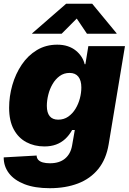

<svg xmlns="http://www.w3.org/2000/svg" viewBox="-24 -784 687 1019"><path d="M240.2 214.8Q160.6 214.8 106.2 193.6Q51.8 172.4 23.7 135.7Q-4.4 99.1 -4.4 51.3L170.4 41.5Q170.9 55.7 179.4 64.7Q188 73.7 203.6 78.1Q219.2 82.5 241.2 82.5Q291 82.5 320.8 57.9Q350.6 33.2 358.4 -10.7L373 -94.2H358.9Q343.3 -65.9 322 -46.4Q300.8 -26.9 273.4 -16.8Q246.1 -6.8 211.9 -6.8Q158.2 -6.8 115.7 -29.5Q73.2 -52.2 48.8 -97.7Q24.4 -143.1 24.4 -211.9Q24.4 -272.9 41.5 -332.5Q58.6 -392.1 91.3 -440.7Q124 -489.3 171.6 -518.1Q219.2 -546.9 279.8 -546.9Q311 -546.9 335.7 -538.6Q360.4 -530.3 378.4 -515.6Q396.5 -501 408.4 -482.7Q420.4 -464.4 425.3 -443.4H429.2L444.8 -539.1H639.2L552.7 -18.1Q539.6 61 497.6 112.8Q455.6 164.6 389.9 189.7Q324.2 214.8 240.2 214.8ZM284.7 -148.9Q314.9 -148.9 337.9 -164.8Q360.8 -180.7 376.5 -206.3Q392.1 -231.9 399.9 -261.7Q407.7 -291.5 407.7 -319.8Q407.7 -356.9 391.8 -377Q376 -397 345.2 -397Q315.4 -397 292.7 -380.4Q270 -363.8 254.9 -337.6Q239.7 -311.5 232.2 -281Q224.6 -250.5 224.6 -222.2Q224.6 -186 239.7 -167.5Q254.9 -148.9 284.7 -148.9ZM303.2 -605H146.5L147 -607.4L327.1 -764.2H465.3L594.7 -607.4V-605H437.5L383.3 -685.5Z"/></svg>

Font: Inter 18pt Black
Style: Italic
Weight: 900
Italic angle: -9.3988°
Designer: Rasmus Andersson
Foundry: rsms
Version: Version 4.001;git-66647c0bb